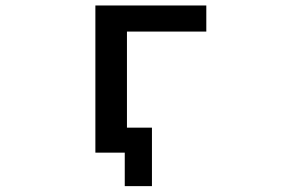

<svg xmlns="http://www.w3.org/2000/svg" viewBox="-20 -542 1040 683"><path d="M431.6 -87.9H520.5V120.1H423.8V1H387.7H319.3V-522.5H713.9V-429.7H431.6Z"/></svg>

Font: GenEi Gothic M SemiBold
Style: Regular
Weight: 500
Designer: o_tamon (Modified); [Source Han Sans]
Ryoko NISHIZUKA  (kana & ideographs); Paul D. Hunt (Latin, Greek & Cyrillic); Wenl
Version: Version 1.1a;Original Version 1.004